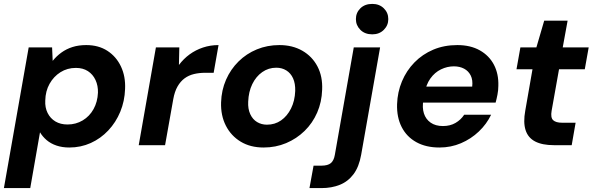

<svg xmlns="http://www.w3.org/2000/svg" viewBox="-37 -744 3040 984"><path d="M-17 220 110 -501H230L233 -432Q252 -456 277.5 -474.5Q303 -493 334.5 -503Q366 -513 405 -513Q468 -513 513.5 -483.5Q559 -454 583 -403Q607 -352 604 -288Q602 -226 579.5 -171.5Q557 -117 518 -75.5Q479 -34 428 -11Q377 12 318 12Q282 12 252.5 2Q223 -8 202 -26Q181 -44 168 -66L118 220ZM309 -106Q352 -106 387 -127Q422 -148 442.5 -185Q463 -222 465 -269Q466 -305 452.5 -334Q439 -363 413.5 -379.5Q388 -396 352 -396Q308 -396 273 -374Q238 -352 217 -314.5Q196 -277 195 -229Q193 -193 207 -165Q221 -137 247 -121.5Q273 -106 309 -106Z M674 0 762 -501H882L880 -411Q904 -443 935 -465.5Q966 -488 1003.5 -500.5Q1041 -513 1083 -513L1058 -371H1015Q984 -371 957 -364.5Q930 -358 909 -342.5Q888 -327 873 -301Q858 -275 851 -236L809 0Z M1314 12Q1246 12 1196.5 -18Q1147 -48 1120.5 -100Q1094 -152 1096 -219Q1098 -282 1121.5 -335.5Q1145 -389 1185.5 -429Q1226 -469 1279.5 -491Q1333 -513 1395 -513Q1462 -513 1512.5 -484Q1563 -455 1590 -403.5Q1617 -352 1614 -284Q1612 -221 1588.5 -167Q1565 -113 1524 -73Q1483 -33 1429.5 -10.5Q1376 12 1314 12ZM1331 -105Q1372 -105 1403.5 -127Q1435 -149 1454.5 -188Q1474 -227 1476 -278Q1477 -316 1465 -342.5Q1453 -369 1430.5 -383Q1408 -397 1379 -397Q1339 -397 1307 -374.5Q1275 -352 1256 -313Q1237 -274 1235 -223Q1233 -186 1245.5 -159Q1258 -132 1280.5 -118.5Q1303 -105 1331 -105Z M1549 220 1570 105H1610Q1643 105 1658.5 92Q1674 79 1679 50L1776 -501H1911L1814 49Q1803 111 1775 148.5Q1747 186 1705 203Q1663 220 1610 220ZM1871 -568Q1833 -568 1810 -591Q1787 -614 1787 -646Q1787 -679 1810 -701.5Q1833 -724 1871 -724Q1907 -724 1930 -701.5Q1953 -679 1953 -646Q1953 -614 1930 -591Q1907 -568 1871 -568Z M2215 12Q2146 12 2096.5 -15.5Q2047 -43 2021.5 -93Q1996 -143 1998 -210Q2000 -272 2023 -327Q2046 -382 2087 -424Q2128 -466 2183.5 -489.5Q2239 -513 2307 -513Q2374 -513 2422 -486Q2470 -459 2494.5 -412Q2519 -365 2517 -304Q2517 -282 2512.5 -259Q2508 -236 2503 -218H2094L2108 -300H2383Q2387 -334 2375.5 -357Q2364 -380 2341.5 -392Q2319 -404 2289 -404Q2255 -404 2223 -388.5Q2191 -373 2168.5 -341.5Q2146 -310 2138 -261L2133 -232Q2126 -193 2135.5 -163Q2145 -133 2170 -115.5Q2195 -98 2233 -98Q2270 -98 2297.5 -114Q2325 -130 2342 -156H2480Q2457 -108 2417 -70Q2377 -32 2325.5 -10Q2274 12 2215 12Z M2802 0Q2742 0 2705.5 -19Q2669 -38 2656.5 -77.5Q2644 -117 2655 -177L2692 -389H2610L2630 -501H2712L2752 -638H2872L2847 -501H2980L2960 -389H2828L2790 -176Q2784 -141 2798 -128Q2812 -115 2844 -115H2913L2893 0Z"/></svg>

Font: DM Sans 17pt
Style: Bold Italic
Weight: 700
Italic angle: -10°
Version: Version 4.004;gftools[0.9.30]